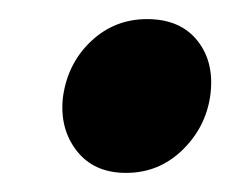

<svg xmlns="http://www.w3.org/2000/svg" viewBox="-20 -425 264 201"><path d="M112 -244Q78 -244 60 -267.5Q42 -291 46 -324Q51 -359 75.5 -382Q100 -405 134 -405Q169 -405 187 -382Q205 -359 200 -324Q195 -291 170.5 -267.5Q146 -244 112 -244Z"/></svg>

Font: Host Grotesk Black
Style: Italic
Weight: 900
Italic angle: -8°
Designer: Doğukan Karapınar based on Poppins by Indian Type Foundry, Jonny Pinhorn
Foundry: Element Type
Version: Version 1.000; ttfautohint (v1.8.4.7-5d5b);gftools[0.9.33]